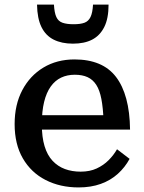

<svg xmlns="http://www.w3.org/2000/svg" viewBox="-20 -808 630 840"><path d="M163 -264Q163 -208 175 -168.5Q187 -129 210 -104.5Q233 -80 264 -68.5Q295 -57 333 -57Q373 -57 403 -71Q433 -85 455 -107Q477 -129 492 -155L547 -113Q527 -76 495.5 -47.5Q464 -19 421 -3.5Q378 12 324 12Q243 12 179.5 -20.5Q116 -53 80 -115Q44 -177 44 -265Q44 -350 77.5 -413.5Q111 -477 170 -512.5Q229 -548 306 -548Q367 -548 412.5 -529Q458 -510 487.5 -471.5Q517 -433 532.5 -375.5Q548 -318 549 -241H135V-304H458L433 -280Q431 -336 423.5 -375Q416 -414 401 -437Q386 -460 363 -470.5Q340 -481 307 -481Q274 -481 247.5 -468.5Q221 -456 202 -429.5Q183 -403 173 -362Q163 -321 163 -264ZM299 -617Q349 -617 383 -634.5Q417 -652 436 -689.5Q455 -727 455 -788H387Q385 -752 376 -733.5Q367 -715 349.5 -708.5Q332 -702 302 -702Q272 -702 253.5 -708.5Q235 -715 226.5 -733.5Q218 -752 216 -788H142Q143 -727 161.5 -689.5Q180 -652 215 -634.5Q250 -617 299 -617Z"/></svg>

Font: Roboto Serif Medium
Style: Regular
Weight: 500
Designer: Greg Gazdowicz
Foundry: Commercial Type
Version: Version 1.008